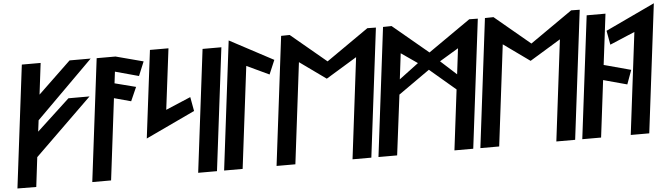

<svg xmlns="http://www.w3.org/2000/svg" viewBox="-52 -1123 4671 1342"><g transform="rotate(-5 2283.0 -452.0)"><path d="M22 -1 154 0 179 -207 580 -598H432L201 -384L211 -463L611 -861H463L233 -641L260 -861H128Z M653 -860 547 0H679L749 -571L867 -539L910 -636L762 -674L772 -755L937 -710L978 -809L785 -860Z M1029 -885 953 -270 1299 -433 1281 -532 1106 -458 1159 -885Z M1290 0H1422L1528 -860H1396Z M1472 0H1602L1690 -715L1847 -641L1889 -740L1583 -903Z M2460 -709 2373 0H2505L2616 -903L2556 -904L2259 -697L2011 -904L1951 -903L1840 0H1972L2059 -709L2243 -577Z M2887 -630 2751 -528 2773 -709ZM3153 -528 3042 -629 3175 -709ZM3088 0H3220L3331 -903L3271 -904L2974 -697L2726 -904L2666 -903L2555 0H2686L2739 -422L2959 -577L3140 -423Z M3890 -709 3803 0H3935L4046 -903L3986 -904L3689 -697L3441 -904L3381 -903L3270 0H3402L3489 -709L3673 -577Z M3985 0H4117L4166 -399L4332 -354L4368 -453L4179 -504L4223 -860H4091Z M4455 0 4566 -903 4220 -740 4238 -641 4413 -715 4325 0Z"/></g></svg>

Font: Ny Stormning
Style: Kr
Weight: 400
Designer: Robert Jablonski, Mew Too
Foundry: Cannot Into Space Fonts
Version: Version 0.90